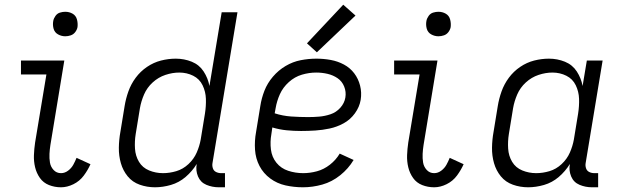

<svg xmlns="http://www.w3.org/2000/svg" viewBox="-20 -787 2632 815"><path d="M239 8Q265 8 291.5 -5Q318 -18 335.5 -41.5Q353 -65 364 -90L305 -117Q299 -102 291 -87.5Q283 -73 269 -62.5Q255 -52 239 -52Q220 -52 207.5 -65.5Q195 -79 192 -97Q189 -115 190 -134Q191 -153 194 -172L253 -530H69V-471H177L129 -182Q125 -155 124 -128.5Q123 -102 129 -77Q135 -52 149.5 -31.5Q164 -11 188 -1.5Q212 8 239 8ZM257 -633Q269 -633 280.5 -637Q292 -641 299.5 -651Q307 -661 309 -672Q311 -689 306.5 -705Q302 -721 288 -729Q274 -737 257 -737Q246 -737 234.5 -733.5Q223 -730 215.5 -719.5Q208 -709 206 -698Q203 -681 207.5 -665Q212 -649 226.5 -641Q241 -633 257 -633Z M638 8Q671 8 705.5 -2Q740 -12 768 -36Q796 -60 815 -91Q810 -63 820.5 -38Q831 -13 856 -2.5Q881 8 909 8H935V-52H919Q907 -52 897 -57Q887 -62 883.5 -73Q880 -84 882 -95L988 -735H921L869 -422Q863 -455 844.5 -483.5Q826 -512 794 -525Q762 -538 726 -538Q695 -538 663.5 -530Q632 -522 604 -503Q576 -484 556 -457Q536 -430 525 -399Q514 -368 509 -337L491 -227Q485 -194 484.5 -160Q484 -126 493 -94.5Q502 -63 522 -38.5Q542 -14 573 -3Q604 8 638 8ZM672 -52Q641 -52 613 -63.5Q585 -75 570 -100Q555 -125 553 -156Q551 -187 556 -218L574 -328Q579 -357 591.5 -386Q604 -415 628 -437Q652 -459 682 -469Q712 -479 741 -479Q773 -479 800 -465.5Q827 -452 840 -425Q853 -398 854 -367.5Q855 -337 850 -305L832 -195Q827 -167 815 -139.5Q803 -112 780 -90.5Q757 -69 728.5 -60.5Q700 -52 672 -52Z M1266 8Q1307 8 1348 -3.5Q1389 -15 1424 -43Q1459 -71 1481 -108L1422 -135Q1406 -108 1380.5 -88Q1355 -68 1325.5 -60Q1296 -52 1267 -52Q1234 -52 1203.5 -62Q1173 -72 1153.5 -96Q1134 -120 1130 -152.5Q1126 -185 1132 -218L1136 -246Q1166 -237 1196.5 -234Q1227 -231 1258 -231Q1288 -231 1318.5 -233Q1349 -235 1379.5 -241.5Q1410 -248 1438.5 -263.5Q1467 -279 1486.5 -306Q1506 -333 1511 -363Q1516 -394 1508.5 -423.5Q1501 -453 1483.5 -476Q1466 -499 1440 -513Q1414 -527 1384 -532.5Q1354 -538 1323 -538Q1290 -538 1256.5 -531.5Q1223 -525 1192.5 -507Q1162 -489 1138.5 -461.5Q1115 -434 1102.5 -402Q1090 -370 1085 -337L1067 -227Q1060 -189 1062.5 -151.5Q1065 -114 1081.5 -82.5Q1098 -51 1127 -29.5Q1156 -8 1192 0Q1228 8 1266 8ZM1288 -290Q1252 -290 1216 -292.5Q1180 -295 1146 -306L1150 -328Q1155 -358 1168 -387Q1181 -416 1206 -438.5Q1231 -461 1261.5 -470Q1292 -479 1322 -479Q1347 -479 1370.5 -473.5Q1394 -468 1413 -455Q1432 -442 1441 -419.5Q1450 -397 1446 -373Q1442 -349 1424.5 -329.5Q1407 -310 1383 -302Q1359 -294 1335.5 -292Q1312 -290 1288 -290ZM1325 -565 1489 -721 1437 -767 1283 -603Z M1823 8Q1849 8 1875.5 -5Q1902 -18 1919.5 -41.5Q1937 -65 1948 -90L1889 -117Q1883 -102 1875 -87.5Q1867 -73 1853 -62.5Q1839 -52 1823 -52Q1804 -52 1791.5 -65.5Q1779 -79 1776 -97Q1773 -115 1774 -134Q1775 -153 1778 -172L1837 -530H1653V-471H1761L1713 -182Q1709 -155 1708 -128.5Q1707 -102 1713 -77Q1719 -52 1733.5 -31.5Q1748 -11 1772 -1.5Q1796 8 1823 8ZM1841 -633Q1853 -633 1864.5 -637Q1876 -641 1883.5 -651Q1891 -661 1893 -672Q1895 -689 1890.5 -705Q1886 -721 1872 -729Q1858 -737 1841 -737Q1830 -737 1818.5 -733.5Q1807 -730 1799.5 -719.5Q1792 -709 1790 -698Q1787 -681 1791.5 -665Q1796 -649 1810.5 -641Q1825 -633 1841 -633Z M2222 8Q2255 8 2289.5 -2Q2324 -12 2352 -36Q2380 -60 2399 -91Q2394 -63 2404.5 -38Q2415 -13 2440 -2.5Q2465 8 2493 8H2519V-52H2503Q2491 -52 2481 -57Q2471 -62 2467.5 -73Q2464 -84 2466 -95L2538 -530H2471L2453 -422Q2447 -455 2428.5 -483.5Q2410 -512 2378 -525Q2346 -538 2310 -538Q2279 -538 2247.5 -530Q2216 -522 2188 -503Q2160 -484 2140 -457Q2120 -430 2109 -399Q2098 -368 2093 -337L2075 -227Q2069 -194 2068.5 -160Q2068 -126 2077 -94.5Q2086 -63 2106 -38.5Q2126 -14 2157 -3Q2188 8 2222 8ZM2256 -52Q2225 -52 2197 -63.5Q2169 -75 2154 -100Q2139 -125 2137 -156Q2135 -187 2140 -218L2158 -328Q2163 -357 2175.5 -386Q2188 -415 2212 -437Q2236 -459 2266 -469Q2296 -479 2325 -479Q2357 -479 2384 -465.5Q2411 -452 2424 -425Q2437 -398 2438 -367.5Q2439 -337 2434 -305L2416 -195Q2411 -167 2399 -139.5Q2387 -112 2364 -90.5Q2341 -69 2312.5 -60.5Q2284 -52 2256 -52Z"/></svg>

Font: Iosevka Sparkle Light
Style: Italic
Weight: 300
Italic angle: -9°
Designer: Belleve Invis
Foundry: Belleve Invis
Version: Version 4.5.0; ttfautohint (v1.8.3)